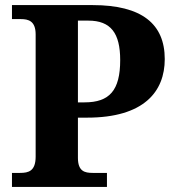

<svg xmlns="http://www.w3.org/2000/svg" viewBox="-20 -734 683 754"><path d="M27 0H400V-55H344C313 -55 286 -61 286 -114V-272H322C545 -272 627 -374 627 -502C627 -640 537 -714 344 -714H27V-659H62C91 -659 120 -652 120 -599V-119C120 -62 92 -55 59 -55H27ZM312 -332H286V-653H327C415 -653 452 -604 452 -498C452 -379 410 -332 312 -332Z"/></svg>

Font: Noto Serif Hentaigana Bold
Style: Regular
Weight: 700
Designer: Kazuhiro Yamada
Foundry: nipponia
Version: Version 1.000